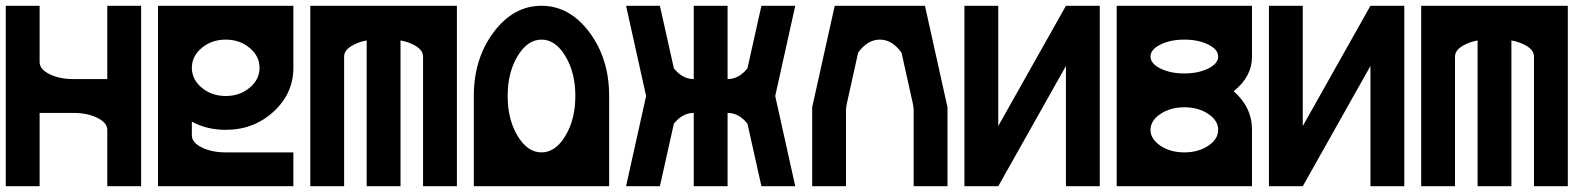

<svg xmlns="http://www.w3.org/2000/svg" viewBox="-20 -645 5509 665"><path d="M351.6 -371.1V-625H468.8V0H351.6V-195.3Q351.6 -219.7 317.1 -236.8Q282.7 -253.9 234.4 -253.9H117.2V0H0V-625H117.2V-429.7Q117.2 -405.3 151.6 -388.2Q186 -371.1 234.4 -371.1Z M761.7 -507.8Q713.4 -507.8 679 -479.2Q644.5 -450.7 644.5 -410.2Q644.5 -369.6 679 -341.1Q713.4 -312.5 761.7 -312.5Q810.1 -312.5 844.5 -341.1Q878.9 -369.6 878.9 -410.2Q878.9 -450.7 844.5 -479.2Q810.1 -507.8 761.7 -507.8ZM527.3 -625H996.1V-410.2Q996.1 -321.3 927.5 -258.3Q858.9 -195.3 761.7 -195.3Q696.8 -195.3 644.5 -223.6V-175.8Q644.5 -151.4 679 -134.3Q713.4 -117.2 761.7 -117.2H996.1V0H527.3Z M1054.7 -625H1562.5V0H1445.3V-449.2Q1445.3 -473.6 1411.1 -490.7Q1391.1 -500.5 1367.2 -504.9V0H1250V-504.9Q1226.1 -500.5 1206.5 -490.7Q1171.9 -473.6 1171.9 -449.2V0H1054.7Z M1972.7 -312.5Q1972.7 -393.6 1938.2 -450.7Q1903.8 -507.8 1855.5 -507.8Q1807.1 -507.8 1772.7 -450.7Q1738.3 -393.6 1738.3 -312.5Q1738.3 -231.4 1772.7 -174.3Q1807.1 -117.2 1855.5 -117.2Q1903.8 -117.2 1938.2 -174.3Q1972.7 -231.4 1972.7 -312.5ZM2089.8 0H1621.1V-312.5Q1621.1 -441.9 1689.7 -533.4Q1758.3 -625 1855.5 -625Q1952.6 -625 2021.2 -533.4Q2089.8 -441.9 2089.8 -312.5Z M2382.8 -253.9Q2343.8 -253.9 2314 -216.8L2265.6 0H2148.4L2217.8 -312.5L2148.4 -625H2265.6L2314 -408.2Q2343.8 -371.1 2382.8 -371.1V-625H2500V-371.1Q2539.1 -371.1 2568.8 -408.2L2617.2 -625H2734.4L2665 -312.5L2734.4 0H2617.2L2568.8 -216.8Q2539.1 -253.9 2500 -253.9V0H2382.8Z M2910.2 -273.4V0H2793V-273.4L2871.1 -625H3183.6L3261.7 -273.4V0H3144.5V-273.4H3142.6Q3143.1 -276.4 3143.1 -279.8L3102.5 -462.4Q3070.3 -507.8 3027.3 -507.8Q2984.4 -507.8 2952.1 -462.4L2911.6 -279.8Q2911.6 -276.4 2912.1 -273.4Z M3789.1 -625V0H3671.9V-416.5L3437.5 0H3320.3V-625H3437.5V-208.5L3671.9 -625Z M3964.8 -449.2Q3964.8 -424.8 3999.3 -407.7Q4033.7 -390.6 4082 -390.6Q4130.4 -390.6 4164.8 -407.7Q4199.2 -424.8 4199.2 -449.2Q4199.2 -473.6 4164.8 -490.7Q4130.4 -507.8 4082 -507.8Q4033.7 -507.8 3999.3 -490.7Q3964.8 -473.6 3964.8 -449.2ZM3847.7 0V-625H4316.4V-449.2Q4316.4 -379.4 4252.9 -329.1Q4316.4 -273.4 4316.4 -195.3V0ZM4082 -117.2Q4130.4 -117.2 4164.8 -140.1Q4199.2 -163.1 4199.2 -195.3Q4199.2 -227.5 4164.8 -250.5Q4130.4 -273.4 4082 -273.4Q4033.7 -273.4 3999.5 -250.5Q3965.3 -227.5 3964.8 -195.8V-194.8Q3965.3 -163.1 3999.5 -140.1Q4033.7 -117.2 4082 -117.2Z M4843.8 -625V0H4726.6V-416.5L4492.2 0H4375V-625H4492.2V-208.5L4726.6 -625Z M4902.3 -625H5410.2V0H5293V-449.2Q5293 -473.6 5258.8 -490.7Q5238.8 -500.5 5214.8 -504.9V0H5097.7V-504.9Q5073.7 -500.5 5054.2 -490.7Q5019.5 -473.6 5019.5 -449.2V0H4902.3Z"/></svg>

Font: Leporid
Style: Regular
Weight: 400
Designer: GGBotNet
Foundry: GGBotNet
Version: 1.00